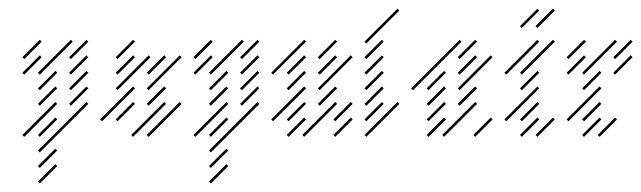

<svg xmlns="http://www.w3.org/2000/svg" viewBox="-20 -310 1473 441"><path d="M71.4 -102.9 111.4 -142.9 107.1 -147.1 67.1 -107.1ZM71.4 -67.1 111.4 -107.1 107.1 -111.4 67.1 -71.4ZM35.7 4.3 111.4 -71.4 107.1 -75.7 31.4 0ZM71.4 4.3 111.4 -35.7 107.1 -40 67.1 0ZM71.4 40 182.9 -71.4 178.6 -75.7 67.1 35.7ZM71.4 75.7 111.4 35.7 107.1 31.4 67.1 71.4ZM71.4 111.4 111.4 71.4 107.1 67.1 67.1 107.1ZM71.4 -138.6 147.1 -214.3 142.9 -218.6 67.1 -142.9ZM35.7 -174.3 75.7 -214.3 71.4 -218.6 31.4 -178.6ZM35.7 -138.6 75.7 -178.6 71.4 -182.9 31.4 -142.9ZM142.9 -174.3 182.9 -214.3 178.6 -218.6 138.6 -178.6ZM142.9 -138.6 182.9 -178.6 178.6 -182.9 138.6 -142.9ZM142.9 -102.9 182.9 -142.9 178.6 -147.1 138.6 -107.1ZM142.9 -67.1 182.9 -107.1 178.6 -111.4 138.6 -71.4Z M250 -31.4 290 -71.4 285.7 -75.7 245.7 -35.7ZM214.3 -31.4 290 -107.1 285.7 -111.4 210 -35.7ZM250 -102.9 325.7 -178.6 321.4 -182.9 245.7 -107.1ZM285.7 4.3 361.4 -71.4 357.1 -75.7 281.4 0ZM321.4 4.3 397.1 -71.4 392.9 -75.7 317.1 0ZM321.4 -138.6 361.4 -178.6 357.1 -182.9 317.1 -142.9ZM250 -138.6 290 -178.6 285.7 -182.9 245.7 -142.9ZM321.4 -102.9 397.1 -178.6 392.9 -182.9 317.1 -107.1ZM321.4 -67.1 361.4 -107.1 357.1 -111.4 317.1 -71.4ZM250 -174.3 290 -214.3 285.7 -218.6 245.7 -178.6Z M464.3 -102.9 504.3 -142.9 500 -147.1 460 -107.1ZM464.3 -67.1 504.3 -107.1 500 -111.4 460 -71.4ZM428.6 4.3 504.3 -71.4 500 -75.7 424.3 0ZM464.3 4.3 504.3 -35.7 500 -40 460 0ZM464.3 40 575.7 -71.4 571.4 -75.7 460 35.7ZM464.3 75.7 504.3 35.7 500 31.4 460 71.4ZM464.3 111.4 504.3 71.4 500 67.1 460 107.1ZM464.3 -138.6 540 -214.3 535.7 -218.6 460 -142.9ZM428.6 -174.3 468.6 -214.3 464.3 -218.6 424.3 -178.6ZM428.6 -138.6 468.6 -178.6 464.3 -182.9 424.3 -142.9ZM535.7 -174.3 575.7 -214.3 571.4 -218.6 531.4 -178.6ZM535.7 -138.6 575.7 -178.6 571.4 -182.9 531.4 -142.9ZM535.7 -102.9 575.7 -142.9 571.4 -147.1 531.4 -107.1ZM535.7 -67.1 575.7 -107.1 571.4 -111.4 531.4 -71.4Z M642.9 -138.6 682.9 -178.6 678.6 -182.9 638.6 -142.9ZM642.9 -102.9 682.9 -142.9 678.6 -147.1 638.6 -107.1ZM607.1 -31.4 682.9 -107.1 678.6 -111.4 602.9 -35.7ZM642.9 -31.4 682.9 -71.4 678.6 -75.7 638.6 -35.7ZM642.9 4.3 682.9 -35.7 678.6 -40 638.6 0ZM678.6 4.3 754.3 -71.4 750 -75.7 674.3 0ZM750 4.3 790 -35.7 785.7 -40 745.7 0ZM714.3 -67.1 754.3 -107.1 750 -111.4 710 -71.4ZM714.3 -102.9 790 -178.6 785.7 -182.9 710 -107.1ZM714.3 -138.6 754.3 -178.6 750 -182.9 710 -142.9ZM714.3 -174.3 754.3 -214.3 750 -218.6 710 -178.6ZM607.1 -138.6 682.9 -214.3 678.6 -218.6 602.9 -142.9ZM750 -31.4 790 -71.4 785.7 -75.7 745.7 -35.7Z M821.4 4.3 897.1 -71.4 892.9 -75.7 817.1 0ZM821.4 -31.4 861.4 -71.4 857.1 -75.7 817.1 -35.7ZM821.4 -67.1 861.4 -107.1 857.1 -111.4 817.1 -71.4ZM821.4 -102.9 861.4 -142.9 857.1 -147.1 817.1 -107.1ZM821.4 -138.6 861.4 -178.6 857.1 -182.9 817.1 -142.9ZM821.4 -174.3 861.4 -214.3 857.1 -218.6 817.1 -178.6ZM821.4 -210 897.1 -285.7 892.9 -290 817.1 -214.3Z M964.3 4.3 1004.3 -35.7 1000 -40 960 0ZM964.3 -31.4 1004.3 -71.4 1000 -75.7 960 -35.7ZM964.3 -67.1 1004.3 -107.1 1000 -111.4 960 -71.4ZM1071.4 4.3 1111.4 -35.7 1107.1 -40 1067.1 0ZM1000 4.3 1075.7 -71.4 1071.4 -75.7 995.7 0ZM1035.7 -67.1 1075.7 -107.1 1071.4 -111.4 1031.4 -71.4ZM1035.7 -102.9 1111.4 -178.6 1107.1 -182.9 1031.4 -107.1ZM1035.7 -138.6 1075.7 -178.6 1071.4 -182.9 1031.4 -142.9ZM1035.7 -174.3 1075.7 -214.3 1071.4 -218.6 1031.4 -178.6ZM928.6 -102.9 1040 -214.3 1035.7 -218.6 924.3 -107.1ZM964.3 -102.9 1004.3 -142.9 1000 -147.1 960 -107.1Z M1178.6 -138.6 1254.3 -214.3 1250 -218.6 1174.3 -142.9ZM1178.6 -102.9 1218.6 -142.9 1214.3 -147.1 1174.3 -107.1ZM1142.9 -31.4 1218.6 -107.1 1214.3 -111.4 1138.6 -35.7ZM1178.6 -31.4 1218.6 -71.4 1214.3 -75.7 1174.3 -35.7ZM1178.6 4.3 1218.6 -35.7 1214.3 -40 1174.3 0ZM1214.3 4.3 1254.3 -35.7 1250 -40 1210 0ZM1142.9 -138.6 1218.6 -214.3 1214.3 -218.6 1138.6 -142.9ZM1178.6 -245.7 1218.6 -285.7 1214.3 -290 1174.3 -250ZM1214.3 -245.7 1254.3 -285.7 1250 -290 1210 -250Z M1321.4 4.3 1361.4 -35.7 1357.1 -40 1317.1 0ZM1321.4 -31.4 1361.4 -71.4 1357.1 -75.7 1317.1 -35.7ZM1285.7 -31.4 1361.4 -107.1 1357.1 -111.4 1281.4 -35.7ZM1321.4 -102.9 1361.4 -142.9 1357.1 -147.1 1317.1 -107.1ZM1321.4 -138.6 1397.1 -214.3 1392.9 -218.6 1317.1 -142.9ZM1285.7 -174.3 1325.7 -214.3 1321.4 -218.6 1281.4 -178.6ZM1357.1 4.3 1397.1 -35.7 1392.9 -40 1352.9 0ZM1392.9 -174.3 1432.9 -214.3 1428.6 -218.6 1388.6 -178.6ZM1392.9 -138.6 1432.9 -178.6 1428.6 -182.9 1388.6 -142.9ZM1285.7 -138.6 1325.7 -178.6 1321.4 -182.9 1281.4 -142.9Z"/></svg>

Font: Gossip Low Needlepoint
Style: Regular
Weight: 100
Width: 3
Designer: Deborah Khodanovich
Version: Version 1.001;Glyphs 3.3.1 (3343)